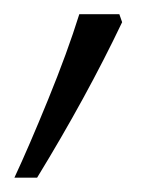

<svg xmlns="http://www.w3.org/2000/svg" viewBox="-30 -120 235 269"><path d="M141.1 -88.9Q91.3 15.6 22 128.9H-9.8Q10.3 85.9 37.4 19.5Q64.5 -46.9 81.1 -100.1H137.2Z"/></svg>

Font: TypoPRO Open Sans Condensed
Style: Italic
Weight: 300
Width: 3
Italic angle: -12°
Foundry: Ascender Corporation
Version: Version 1.10